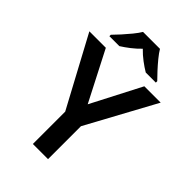

<svg xmlns="http://www.w3.org/2000/svg" viewBox="-272 -1042 1146 1146"><g transform="rotate(45 301.0 -469.0)"><path d="M301 -399 464 -714H602L365 -278V0H237V-273L0 -714H139ZM372 -938Q385 -916 407.5 -888.5Q430 -861 454 -835Q478 -809 497 -790V-778H412Q385 -794 355 -816.5Q325 -839 299 -866Q273 -839 244.5 -817Q216 -795 189 -778H105V-790Q124 -809 147.5 -835Q171 -861 193.5 -888.5Q216 -916 229 -938Z"/></g></svg>

Font: Noto Sans Hanifi Rohingya SemiBold
Style: Regular
Weight: 600
Version: Version 2.101